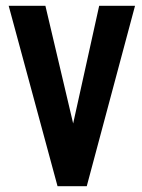

<svg xmlns="http://www.w3.org/2000/svg" viewBox="-20 -643 490 664"><path d="M179 1 10 -623H137L233 -216L323 -623H447L280 1Z"/></svg>

Font: Inconsolata SemiCondensed Black
Style: Regular
Weight: 900
Width: 4
Monospace: yes
Designer: Raph Levien, Cyreal, Brenton Simpson
Foundry: Raph Levien, Cyreal, Google
Version: Version 3.001; ttfautohint (v1.8.2.53-6de2)